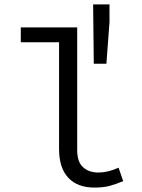

<svg xmlns="http://www.w3.org/2000/svg" viewBox="-20 -836 640 868"><path d="M407 12Q330 12 288.5 -32.5Q247 -77 247 -163V-645H74V-712H329V-157Q329 -104 355.5 -80Q382 -56 425 -56Q468 -56 516 -78L537 -17Q503 -3 475 4.5Q447 12 407 12ZM404 -548 401 -816H475V-735L461 -548Z"/></svg>

Font: SauceCodePro NFM
Style: Regular
Weight: 400
Monospace: yes
Designer: Paul D. Hunt, Teo Tuominen
Foundry: Adobe
Version: Version 2.042;hotconv 1.1.0;makeotfexe 2.6.0;Nerd Fonts 3.3.